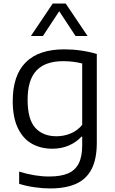

<svg xmlns="http://www.w3.org/2000/svg" viewBox="-20 -828 645 1078"><path d="M87.5 204V135.5Q176.5 163 256 163Q321 163 361.5 145.8Q402 128.5 421.8 90Q441.5 51.5 441.5 -13V-60.5H437Q407.5 -28.5 365.8 -10.8Q324 7 273 7Q209.5 7 159.5 -20.8Q109.5 -48.5 80.5 -108.5Q51.5 -168.5 51.5 -260.5Q51.5 -405 124.5 -478Q197.5 -551 341.5 -551Q388 -551 435 -544.2Q482 -537.5 523.5 -525V-26Q523.5 64.5 494.5 121Q465.5 177.5 407.5 203.8Q349.5 230 260.5 230Q219 230 172.8 223.2Q126.5 216.5 87.5 204ZM441.5 -127V-471.5Q393 -484.5 334 -484.5Q234.5 -484.5 184.8 -432Q135 -379.5 135 -268Q135 -158 178 -110.5Q221 -63 297 -63Q339 -63 377 -78.8Q415 -94.5 441.5 -127ZM471.5 -626H404L312.5 -765L221 -626H153.5L276 -808H349Z"/></svg>

Font: Encode Sans Semi Expanded
Style: Regular
Weight: 400
Width: 6
Designer: Multiple Designers
Foundry: Impallari Type
Version: Version 2.000